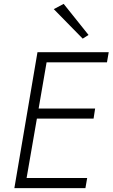

<svg xmlns="http://www.w3.org/2000/svg" viewBox="-20 -969 580 989"><path d="M170 -358H462L470 -410H179L220 -648H531L540 -700H229H202H173L54 0H82H108H420L429 -52H117ZM257 -922 406 -770 436 -789 308 -949Z"/></svg>

Font: Jost* 300 Light Italic
Style: Italic
Weight: 300
Italic angle: -10°
Version: Version 3.200; ttfautohint (v0.97) -l 8 -r 50 -G 200 -x 14 -